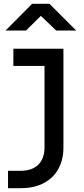

<svg xmlns="http://www.w3.org/2000/svg" viewBox="-20 -805 440 1005"><path d="M116 -645 194 -722 274 -645H379L239 -785H148L9 -645ZM91 180C226 180 312 98 312 -32V-550H50V-460H213V-33C213 45 167 89 89 89H22V180Z"/></svg>

Font: Tekne LDO Medium
Style: Regular
Weight: 500
Monospace: yes
Designer: Alessio Laiso, Mario Rullo, Paolo Rosset
Foundry: Alessio Laiso
Version: Version 1.000;hotconv 1.0.109;makeotfexe 2.5.65596